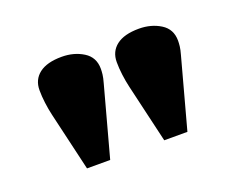

<svg xmlns="http://www.w3.org/2000/svg" viewBox="-62 -910 642 514"><g transform="rotate(-20 259.0 -653.0)"><path d="M110 -501 71 -668Q67 -685 64.5 -704.5Q62 -724 62 -741Q62 -771 84 -788Q106 -805 148 -805Q183 -805 209.5 -788.5Q236 -772 236 -739Q236 -732 235 -723Q234 -714 230 -700L176 -501ZM330 -501 291 -668Q287 -685 284.5 -704.5Q282 -724 282 -741Q282 -771 304 -788Q326 -805 368 -805Q403 -805 429.5 -788.5Q456 -772 456 -739Q456 -732 455 -723Q454 -714 450 -700L396 -501Z"/></g></svg>

Font: Literata Variable Black
Style: Regular
Weight: 900
Designer: Latin by Veronika Burian and Jose Scaglione. Greek by Irene Vlachou. Cyrillic by Vera Evstafieva.
Foundry: TypeTogether
Version: Version 3.021